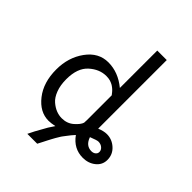

<svg xmlns="http://www.w3.org/2000/svg" viewBox="-239 -810 1071 1071"><g transform="rotate(45 297.0 -274.5)"><path d="M35 -222Q35 -317 85.5 -386.5Q136 -456 213 -456Q291 -456 359 -400V-695H434V-154Q466 -167 490 -167Q531 -167 562.5 -138.5Q594 -110 594 -67Q594 -28 563 -3Q532 22 488 22Q416 22 371 -41Q361 -30 353.5 -21Q346 -12 338 -1Q330 10 325 16Q320 22 312.5 35Q305 48 302 52.5Q299 57 290.5 73.5Q282 90 280 93.5Q278 97 267 119Q256 141 253 146H175L194 108L232 40L255 5Q225 11 207 11Q138 11 86.5 -54.5Q35 -120 35 -222ZM113 -223Q113 -176 126.5 -140.5Q140 -105 161.5 -86.5Q183 -68 205 -59.5Q227 -51 249 -51Q291 -51 320 -76.5Q349 -102 355 -122Q356 -126 356 -144V-339Q355 -340 351.5 -344.5Q348 -349 346.5 -351Q345 -353 340.5 -358Q336 -363 333 -365.5Q330 -368 324.5 -372.5Q319 -377 314.5 -379.5Q310 -382 303.5 -385Q297 -388 290.5 -390Q284 -392 275.5 -393Q267 -394 259 -394Q205 -394 159 -352.5Q113 -311 113 -223ZM435 -88Q452 -38 496 -38Q511 -38 521 -46Q531 -54 531 -67Q531 -82 518 -93Q505 -104 486 -104Q475 -104 435 -88Z"/></g></svg>

Font: CMU Sans Serif
Style: Medium
Weight: 500
Version: Version 0.7.0